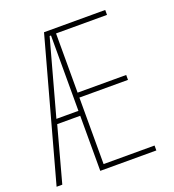

<svg xmlns="http://www.w3.org/2000/svg" viewBox="-131 -816 831 917"><g transform="rotate(-20 285.0 -357.0)"><path d="M222 0V-280H105L29 0H0L196 -714H507V-689H248V-388H495V-363H248V-25H507V0ZM222 -305V-688H215L110 -305Z"/></g></svg>

Font: Noto Sans Display Thin Cond
Style: Regular
Weight: 250
Width: 3
Designer: Monotype Design team
Foundry: Monotype Imaging Inc.
Version: Version 1.000